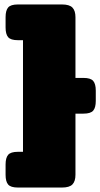

<svg xmlns="http://www.w3.org/2000/svg" viewBox="-20 -770 449 860"><path d="M5 13V-33Q5 -63 16.5 -76.5Q28 -90 60 -90H83V-590H60Q28 -590 16.5 -603.5Q5 -617 5 -647V-693Q5 -723 16.5 -736.5Q28 -750 60 -750H258Q291 -750 304.5 -736Q318 -722 318 -693V-421H354Q386 -421 397.5 -407.5Q409 -394 409 -364V-318Q409 -288 397.5 -274.5Q386 -261 354 -261H318V13Q318 42 304.5 56Q291 70 258 70H60Q28 70 16.5 56.5Q5 43 5 13Z"/></svg>

Font: Mitr
Style: Bold
Weight: 700
Designer: Thanarat Vachiruckul
Foundry: Cadson Demak
Version: Version 1.003